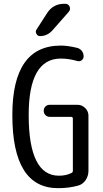

<svg xmlns="http://www.w3.org/2000/svg" viewBox="-20 -980 540 1010"><path d="M317.4 -960H323.2Q339.8 -960 346.2 -945.3Q352.5 -930.7 341.8 -918L255.9 -820.3Q228.5 -790 190.4 -790Q177.7 -790 171.4 -802.2Q165 -814.5 171.9 -824.2L228.5 -912.1Q259.8 -960 317.4 -960ZM285.2 9.8Q44.9 9.8 44.9 -375Q44.9 -740.2 299.8 -740.2Q335.9 -740.2 384.8 -728.5Q400.4 -724.6 410.2 -712.4Q419.9 -700.2 419.9 -683.6Q419.9 -670.9 409.7 -663.1Q399.4 -655.3 385.7 -659.2Q342.8 -671.9 299.8 -671.9Q130.9 -671.9 130.9 -375Q130.9 -55.7 290 -55.7Q328.1 -55.7 356.4 -70.3Q363.3 -73.2 363.3 -82V-356.4Q363.3 -365.2 353.5 -365.2H242.2Q228.5 -365.2 219.2 -374.5Q210 -383.8 210 -397Q210 -410.2 218.8 -419.4Q227.5 -428.7 242.2 -428.7H387.7Q411.1 -428.7 428.2 -411.6Q445.3 -394.5 445.3 -372.1V-82Q445.3 -54.7 430.7 -32.7Q416 -10.7 391.6 -3.9Q343.8 9.8 285.2 9.8Z"/></svg>

Font: Rounded Mgen+ 1mn regular
Style: Regular
Weight: 400
Designer: [Source Han Sans]
Ryoko NISHIZUKA  (kana & ideographs); Paul D. Hunt (Latin, Greek & Cyrillic); Wenlong ZHANG  (bopomofo
Version: Version 1.059.20150602